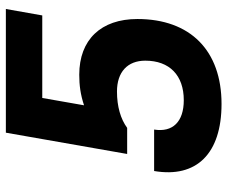

<svg xmlns="http://www.w3.org/2000/svg" viewBox="-78 -654 743 626"><g transform="rotate(-90 293.0 -341.5)"><path d="M266.6 9.8C440.4 9.8 543.5 -91.8 543.5 -264.6C543.5 -383.3 476.1 -454.1 361.8 -454.1C328.1 -454.1 297.4 -450.2 262.2 -438.5L286.1 -574.7H555.2L576.2 -693.4H172.9L103.5 -297.9H188.5C217.8 -319.3 258.3 -331.1 307.1 -331.1C370.6 -331.1 407.7 -296.9 407.7 -238.8C407.7 -159.7 359.9 -113.3 278.8 -113.3C208.5 -113.3 173.3 -149.4 183.1 -210H47.9C24.4 -71.8 104.5 9.8 266.6 9.8Z"/></g></svg>

Font: Cascadia Mono PL
Style: Bold Italic
Weight: 700
Italic angle: -10°
Monospace: yes
Designer: Aaron Bell
Foundry: Saja Typeworks
Version: Version 2404.023